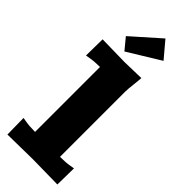

<svg xmlns="http://www.w3.org/2000/svg" viewBox="-323 -1051 1087 1087"><g transform="rotate(45 220.0 -507.5)"><path d="M155.8 -799.8 100.1 -867.2 268.1 -1016.1 350.1 -918.9ZM330.1 -761.2Q330.1 -749.5 325 -705.6Q319.8 -661.6 319.8 -640.1V-120.1Q366.7 -120.1 397.9 -126L421.9 -129.9L419.9 1L220.2 -2L20 1L18.1 -129.9L42 -126Q73.2 -120.1 120.1 -120.1V-640.1Q75.7 -640.1 42 -633.8L18.1 -629.9L20 -761.2L200.2 -757.8Z"/></g></svg>

Font: Zantroke
Style: Regular
Weight: 500
Foundry: gluk
Version: Version 0.36